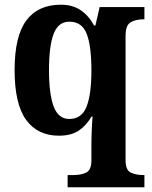

<svg xmlns="http://www.w3.org/2000/svg" viewBox="-20 -566 646 815"><path d="M267 229V177H293Q324 177 346 166.5Q368 156 368 114V48Q368 21 369.5 -14Q371 -49 373 -71H368Q348 -35 315.5 -12.5Q283 10 230 10Q140 10 91 -57Q42 -124 42 -269Q42 -413 92 -479.5Q142 -546 238 -546Q289 -546 323.5 -522Q358 -498 379 -458H385L403 -536H593V-484H588Q558 -484 535.5 -472Q513 -460 513 -414V114Q513 156 535 166.5Q557 177 588 177H593V229ZM274 -61Q327 -61 347.5 -113.5Q368 -166 368 -267Q368 -371 348 -422.5Q328 -474 274 -474Q228 -474 208 -423Q188 -372 188 -268Q188 -166 208 -113.5Q228 -61 274 -61Z"/></svg>

Font: Noto Serif Devanagari SemiCondensed
Style: Bold
Weight: 700
Width: 4
Designer: Universal Thirst, Indian Type Foundry and the Monotype Design Team
Foundry: Monotype Imaging Inc.
Version: Version 2.004; ttfautohint (v1.8.4.7-5d5b)